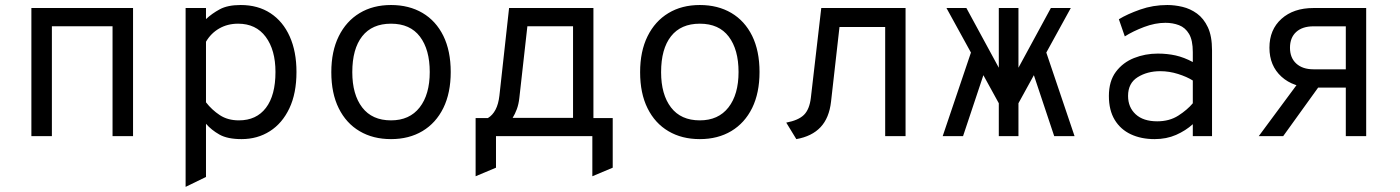

<svg xmlns="http://www.w3.org/2000/svg" viewBox="-20 -543 5584 766"><path d="M105.2 0V-511H510.8V0H429V-438.2H187V0Z M720.5 202.5V-511H801.8V-466.8Q825.6 -489.1 857.1 -506.1Q888.5 -523 940.2 -523Q1009.4 -523 1059.2 -490.2Q1109.1 -457.4 1135.9 -397.4Q1162.8 -337.4 1162.8 -255.8Q1162.8 -170.6 1134.5 -110.9Q1106.2 -51.1 1056.7 -19.6Q1007.1 12 943.5 12Q887.6 12 855.4 -6.2Q823.1 -24.5 801.8 -49.2V163ZM933.2 -62.8Q1002.9 -62.8 1040.9 -112.7Q1079 -162.6 1079 -255.8Q1079 -343.5 1040.1 -396Q1001.1 -448.5 930 -448.5Q887.9 -448.5 854.8 -429.5Q821.6 -410.5 801.8 -376.5V-134.8Q825.2 -104.6 856.9 -83.7Q888.5 -62.8 933.2 -62.8Z M1540 12Q1468.2 12 1414.8 -19.6Q1361.2 -51.1 1331.5 -110.9Q1301.8 -170.6 1301.8 -255Q1301.8 -338.4 1331.5 -398.4Q1361.2 -458.5 1414.8 -490.8Q1468.2 -523 1540 -523Q1611.9 -523 1665.6 -491.4Q1719.2 -459.8 1748.8 -399.9Q1778.2 -340 1778.2 -255.8Q1778.2 -172.2 1748.8 -112.2Q1719.2 -52.2 1665.6 -20.1Q1611.9 12 1540 12ZM1540 -62.8Q1613.9 -62.8 1654.2 -114.4Q1694.5 -166 1694.5 -255.8Q1694.5 -345.2 1655.4 -396.9Q1616.4 -448.5 1540 -448.5Q1464.5 -448.5 1425 -398.2Q1385.5 -348 1385.5 -255Q1385.5 -166 1425 -114.4Q1464.5 -62.8 1540 -62.8Z M1877.5 160.2V-72H1926.5Q1945.2 -83.2 1956.9 -105.4Q1968.6 -127.5 1972.5 -162L2011 -511H2347.5V-72H2424.5V126L2343.2 160.2V0H1958.8V126ZM2025.2 -72.8H2266.2V-438.2H2084L2052 -152.5Q2049.2 -127.2 2041.9 -107.4Q2034.5 -87.6 2025.2 -72.8Z M2772 12Q2700.2 12 2646.8 -19.6Q2593.2 -51.1 2563.5 -110.9Q2533.8 -170.6 2533.8 -255Q2533.8 -338.4 2563.5 -398.4Q2593.2 -458.5 2646.8 -490.8Q2700.2 -523 2772 -523Q2843.9 -523 2897.6 -491.4Q2951.2 -459.8 2980.8 -399.9Q3010.2 -340 3010.2 -255.8Q3010.2 -172.2 2980.8 -112.2Q2951.2 -52.2 2897.6 -20.1Q2843.9 12 2772 12ZM2772 -62.8Q2845.9 -62.8 2886.2 -114.4Q2926.5 -166 2926.5 -255.8Q2926.5 -345.2 2887.4 -396.9Q2848.4 -448.5 2772 -448.5Q2696.5 -448.5 2657 -398.2Q2617.5 -348 2617.5 -255Q2617.5 -166 2657 -114.4Q2696.5 -62.8 2772 -62.8Z M3157 12 3116.8 -53.8Q3165.5 -63 3187.6 -84.9Q3209.6 -106.9 3215 -153L3256.5 -511H3592.8V0H3511.5V-435.2H3329.2L3295.5 -137.5Q3288.2 -72.5 3253.7 -35.7Q3219.1 1.1 3157 12Z M4017.2 -83.8 4014 -219 4172.5 -511H4252ZM3741 0 3866 -369.8 3916 -281.2 3822.2 0ZM3990.8 -83.8 3756 -511H3835.5L3994 -219ZM3964.8 0V-511H4043.2V0ZM4185.8 0 4092 -281.2 4142 -369.8 4267 0Z M4586.2 12Q4532.8 12 4491.7 -7.2Q4450.6 -26.4 4427.3 -64.7Q4404 -103 4404 -160.2Q4404 -219.2 4431.9 -256.5Q4459.9 -293.8 4504.4 -311.5Q4548.9 -329.2 4599 -329.2Q4636.5 -329.2 4670.2 -321.8Q4703.9 -314.2 4738.8 -295.5V-335.2Q4738.8 -382.4 4723.8 -407.7Q4708.8 -433 4683.8 -442.5Q4658.8 -452 4629.5 -452Q4588.5 -452 4544.1 -435.2Q4499.8 -418.4 4467.5 -397.8L4443.8 -466.2Q4477.4 -486.8 4528.8 -504.9Q4580.1 -523 4637.2 -523Q4666.4 -523 4697.4 -515.7Q4728.5 -508.4 4755.4 -489Q4782.2 -469.6 4798.9 -434.2Q4815.5 -398.8 4815.5 -342.2V0H4738.8V-47.5Q4710.6 -21.9 4672.2 -4.9Q4633.9 12 4586.2 12ZM4596.8 -59Q4645.5 -59 4681.1 -81.8Q4716.6 -104.6 4738.8 -131V-221.8Q4715.1 -236.8 4679.9 -247.9Q4644.8 -259 4608.8 -259Q4557.2 -259 4518.9 -235.1Q4480.5 -211.2 4480.5 -160.2Q4480.5 -115.1 4510.8 -87.1Q4541.1 -59 4596.8 -59Z M5349.2 0V-193.5H5220.2Q5140.4 -193.5 5092.4 -237.2Q5044.5 -280.9 5044.5 -352.6Q5044.5 -424.8 5092.6 -467.9Q5140.6 -511 5220.2 -511H5430.5V0ZM5002 0 5173 -231H5265.8L5099.5 0ZM5220.2 -266.5H5349.2V-438H5220.2Q5176.2 -438 5151.3 -415.5Q5126.5 -392.9 5126.5 -352.5Q5126.5 -312.3 5151.6 -289.4Q5176.7 -266.5 5220.2 -266.5Z"/></svg>

Font: Overpass Mono Light
Style: Regular
Weight: 300
Monospace: yes
Designer: Delve Withrington, Dave Bailey
Foundry: Delve Fonts LLC
Version: Version 4.000